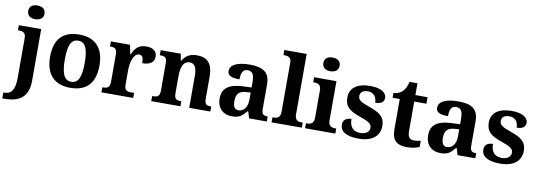

<svg xmlns="http://www.w3.org/2000/svg" viewBox="-90 -1258 5579 1986"><g transform="rotate(10 2700.0 -265.0)"><path d="M172 -626C219 -626 258 -649 258 -698C258 -749 219 -770 172 -770C124 -770 87 -749 87 -698C87 -649 124 -626 172 -626ZM-20 240H0C147 240 252 187 252 8V-536H17V-483H21C64 -483 100 -474 100 -417V0C100 136 60 178 -13 178H-20Z M650 10C821 10 911 -82 911 -270C911 -458 813 -549 653 -549C481 -549 392 -458 392 -270C392 -82 490 10 650 10ZM652 -53C575 -53 547 -128 547 -270C547 -413 574 -485 651 -485C728 -485 756 -413 756 -270C756 -128 729 -53 652 -53Z M979 0H1313V-53H1281C1241 -53 1211 -61 1211 -120V-273C1211 -350 1236 -453 1295 -453C1332 -453 1342 -425 1342 -370C1421 -370 1467 -399 1467 -460C1467 -511 1434 -548 1358 -548C1276 -548 1240 -511 1209 -440H1204L1184 -536H984V-483H987C1031 -483 1058 -474 1058 -415V-125C1058 -62 1028 -53 983 -53H979Z M1502 0H1809V-53H1805C1761 -53 1735 -62 1735 -118V-309C1735 -391 1756 -464 1824 -464C1883 -464 1901 -415 1901 -329V0H2123V-53H2119C2074 -53 2053 -62 2053 -124V-356C2053 -491 1995 -549 1889 -549C1811 -549 1767 -520 1736 -465H1731L1718 -536H1507V-483H1511C1555 -483 1582 -474 1582 -418V-122C1582 -62 1553 -53 1508 -53H1502Z M2351 10C2427 10 2456 -15 2500 -69H2509L2530 0H2716V-53H2712C2667 -53 2652 -69 2652 -124V-379C2652 -504 2582 -549 2442 -549C2329 -549 2236 -520 2236 -447C2236 -398 2277 -380 2362 -380C2362 -448 2379 -488 2430 -488C2485 -488 2500 -447 2500 -374V-319L2418 -316C2268 -311 2194 -261 2194 -153C2194 -42 2263 10 2351 10ZM2406 -63C2367 -63 2349 -92 2349 -149C2349 -221 2375 -259 2455 -263L2500 -266V-191C2500 -113 2463 -63 2406 -63Z M2766 0H3084V-53H3072C3032 -53 3001 -67 3001 -124V-760H2766V-707H2778C2806 -707 2849 -699 2849 -646V-124C2849 -67 2818 -53 2778 -53H2766Z M3272 -626C3319 -626 3358 -649 3358 -698C3358 -749 3319 -770 3272 -770C3224 -770 3187 -749 3187 -698C3187 -649 3224 -626 3272 -626ZM3118 0H3436V-53H3424C3384 -53 3353 -67 3353 -124V-536H3118V-483H3130C3169 -483 3201 -469 3201 -416V-124C3201 -67 3171 -53 3130 -53H3118Z M3682 10C3822 10 3901 -55 3901 -163C3901 -259 3840 -297 3733 -334C3642 -366 3612 -384 3612 -427C3612 -465 3641 -489 3693 -489C3749 -489 3786 -452 3786 -386C3849 -386 3879 -410 3879 -453C3879 -501 3828 -548 3708 -548C3579 -548 3493 -496 3493 -389C3493 -293 3548 -253 3662 -214C3750 -183 3783 -165 3783 -122C3783 -83 3753 -51 3686 -51C3613 -51 3574 -96 3574 -178C3530 -178 3486 -160 3486 -104C3486 -36 3543 10 3682 10Z M4188 10C4250 10 4298 -5 4319 -15V-80C4298 -75 4274 -71 4248 -71C4201 -71 4182 -98 4182 -158V-468H4310V-536H4182V-660H4099C4089 -615 4073 -582 4053 -561C4033 -539 3998 -519 3955 -519V-468H4030V-148C4030 -31 4086 10 4188 10Z M4541 10C4617 10 4646 -15 4690 -69H4699L4720 0H4906V-53H4902C4857 -53 4842 -69 4842 -124V-379C4842 -504 4772 -549 4632 -549C4519 -549 4426 -520 4426 -447C4426 -398 4467 -380 4552 -380C4552 -448 4569 -488 4620 -488C4675 -488 4690 -447 4690 -374V-319L4608 -316C4458 -311 4384 -261 4384 -153C4384 -42 4453 10 4541 10ZM4596 -63C4557 -63 4539 -92 4539 -149C4539 -221 4565 -259 4645 -263L4690 -266V-191C4690 -113 4653 -63 4596 -63Z M5168 10C5308 10 5387 -55 5387 -163C5387 -259 5326 -297 5219 -334C5128 -366 5098 -384 5098 -427C5098 -465 5127 -489 5179 -489C5235 -489 5272 -452 5272 -386C5335 -386 5365 -410 5365 -453C5365 -501 5314 -548 5194 -548C5065 -548 4979 -496 4979 -389C4979 -293 5034 -253 5148 -214C5236 -183 5269 -165 5269 -122C5269 -83 5239 -51 5172 -51C5099 -51 5060 -96 5060 -178C5016 -178 4972 -160 4972 -104C4972 -36 5029 10 5168 10Z"/></g></svg>

Font: Noto Serif Malayalam
Style: Bold
Weight: 700
Designer: Indian type Foundry, Jelle Bosma, Monotype Design Team
Foundry: Monotype Imaging Inc.
Version: Version 2.104